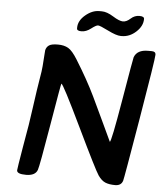

<svg xmlns="http://www.w3.org/2000/svg" viewBox="-59 -942 841 990"><g transform="rotate(5 361.5 -447.5)"><path d="M414.6 -891.1H427.7Q454.1 -891.1 488 -869.9Q522 -848.6 540.5 -848.6Q559.1 -848.6 578.6 -866.5Q598.1 -884.3 623 -884.3Q647.9 -884.3 647.9 -870.6Q647.9 -834 614.7 -803.5Q581.5 -772.9 540.5 -772.9H536.1Q512.7 -772.9 468.8 -794.9Q424.8 -816.9 414.8 -816.9Q404.8 -816.9 380.4 -798.1Q356 -779.3 332 -779.3Q308.1 -779.3 308.1 -792V-795.9Q308.1 -832 343 -861.6Q377.9 -891.1 414.6 -891.1ZM252.4 -501.5Q250.5 -501.5 214.1 -284.4Q177.7 -67.4 170.4 -47.9Q159.2 -17.1 111.6 -17.1Q64 -17.1 64 -36.6Q64 -43.9 83 -156.7L93.3 -216.8Q101.6 -257.8 116.5 -365.5Q131.3 -473.1 138.9 -516.1Q146.5 -559.1 148.2 -582.8Q149.9 -606.4 152.8 -647L154.3 -666.5Q158.7 -683.6 171.9 -692.1Q185.1 -700.7 217.3 -700.7Q249.5 -700.7 271 -688.2Q292.5 -675.8 319.3 -632.3Q381.3 -532.7 420.7 -450.7Q460 -368.7 477.1 -331.5L527.3 -224.6Q535.2 -224.6 572.3 -444.1Q609.4 -663.6 611.8 -669.9Q627 -709 682.1 -709H701.7Q722.7 -709 722.7 -692.4Q722.7 -668.5 669.9 -355.2Q617.2 -42 613.3 -30.3Q605 -4.4 574 -4.4Q543 -4.4 522.9 -12.7Q502.9 -21 485.4 -46.1Q467.8 -71.3 364.5 -286.4Q261.2 -501.5 252.4 -501.5Z"/></g></svg>

Font: Averia Sans Libre
Style: Bold Italic
Weight: 700
Italic angle: -6.90001°
Version: Version 1.002